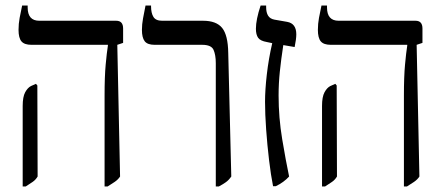

<svg xmlns="http://www.w3.org/2000/svg" viewBox="-20 -667 1606 694"><path d="M358 7V-322Q358 -390 362 -433.5Q366 -477 370 -502V-505H94Q68 -505 57.5 -517.5Q47 -530 47 -559Q47 -581 51 -602.5Q55 -624 60 -647H80V-640Q80 -592 122 -592H400Q425 -592 425 -564V-512L404 -505L414 -29Q407 -18 394.5 -9.5Q382 -1 369 7ZM62 7V-284Q62 -317 71 -333.5Q80 -350 92 -356L110 -364L115 -358L116 -29Q109 -17 98 -9.5Q87 -2 73 7Z M760 7V-439Q760 -468 752 -486.5Q744 -505 711 -505H539Q513 -505 503 -518Q493 -531 493 -559Q493 -579 497 -600.5Q501 -622 506 -647H526V-644Q526 -620 534.5 -606Q543 -592 566 -592H714Q762 -592 783 -566Q804 -540 805 -476L816 -29Q807 -16 796.5 -8.5Q786 -1 771 7Z M967 6Q959 -34 952.5 -88.5Q946 -143 942 -199Q938 -255 938 -299Q938 -342 944.5 -398.5Q951 -455 964 -511L945 -515Q921 -519 913 -530.5Q905 -542 905 -563Q905 -596 922 -647H942V-641Q942 -622 949 -610.5Q956 -599 972 -596L1018 -588Q1051 -582 1051 -543Q1051 -526 1045 -497L1004 -504Q996 -452 991.5 -408.5Q987 -365 987 -322Q987 -242 1000 -164Q1013 -86 1025 -29Q1006 -8 977 6Z M1440 7V-322Q1440 -390 1444 -433.5Q1448 -477 1452 -502V-505H1176Q1150 -505 1139.5 -517.5Q1129 -530 1129 -559Q1129 -581 1133 -602.5Q1137 -624 1142 -647H1162V-640Q1162 -592 1204 -592H1482Q1507 -592 1507 -564V-512L1486 -505L1496 -29Q1489 -18 1476.5 -9.5Q1464 -1 1451 7ZM1144 7V-284Q1144 -317 1153 -333.5Q1162 -350 1174 -356L1192 -364L1197 -358L1198 -29Q1191 -17 1180 -9.5Q1169 -2 1155 7Z"/></svg>

Font: Noto Serif Hebrew Condensed
Style: Regular
Weight: 400
Width: 3
Designer: Monotype Design Team
Foundry: Monotype Imaging Inc.
Version: Version 2.004; ttfautohint (v1.8.4.7-5d5b)